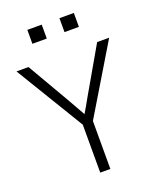

<svg xmlns="http://www.w3.org/2000/svg" viewBox="-169 -1019 904 1114"><g transform="rotate(-20 283.0 -461.5)"><path d="M-2.9 -717.8H71.3L211.9 -475.6Q225.6 -452.1 252.9 -403.8Q280.3 -355.5 282.2 -351.6H284.2Q294.9 -369.1 307.1 -390.6Q319.3 -412.1 333.5 -437.5Q347.7 -462.9 355.5 -475.6L495.1 -717.8H569.3L315.4 -295.9V0H252.9V-295.9ZM138.7 -836.9V-922.9H227.5V-836.9ZM336.9 -836.9V-922.9H425.8V-836.9Z"/></g></svg>

Font: Gothic A1 Light
Style: Regular
Weight: 300
Version: Version 2.50